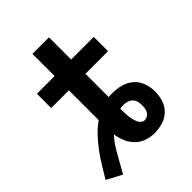

<svg xmlns="http://www.w3.org/2000/svg" viewBox="-206 -770 912 912"><g transform="rotate(-45 250.0 -314.0)"><path d="M77 41 0 0Q19 -31 37.5 -61.5Q56 -92 77.5 -121Q99 -150 123.5 -176.5Q148 -203 178 -224V-424H59V-520H178V-669H289V-520H441V-424H289V-268Q295 -269 301 -269Q307 -269 314 -269Q343 -269 371.5 -261.5Q400 -254 422 -235Q444 -216 454 -188Q464 -160 464 -131V-130Q464 -102 455 -74.5Q446 -47 425.5 -27.5Q405 -8 377.5 0Q350 8 322 8Q295 8 269.5 -1Q244 -10 225 -29Q206 -48 195.5 -73Q185 -98 181 -125Q164 -107 150.5 -86.5Q137 -66 125 -44.5Q113 -23 101 -1.5Q89 20 77 41ZM332 -69Q343 -69 352 -74.5Q361 -80 366 -89Q371 -98 372.5 -108.5Q374 -119 374 -129Q374 -141 371 -153.5Q368 -166 359 -175Q350 -184 338 -188Q326 -192 314 -192Q307 -192 301 -191.5Q295 -191 289 -190V-175Q289 -165 289.5 -154.5Q290 -144 291.5 -133.5Q293 -123 295.5 -113Q298 -103 302 -93.5Q306 -84 314 -76.5Q322 -69 332 -69Z"/></g></svg>

Font: Moesevka
Style: Bold
Weight: 700
Monospace: yes
Designer: Belleve Invis
Foundry: Belleve Invis
Version: Version 32.5.0; ttfautohint (v1.8.4)